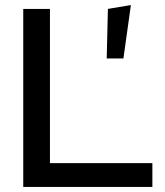

<svg xmlns="http://www.w3.org/2000/svg" viewBox="-20 -735 649 755"><path d="M71.4 0V-700H176.4V-93.5H579.2V0ZM399.6 -505.1 404.3 -700 494.7 -715.1 465.3 -505.1Z"/></svg>

Font: Red Hat Display VF
Style: Regular
Weight: 300
Designer: Pentagram, MCKL
Foundry: Pentagram, MCKL
Version: Version 1.023